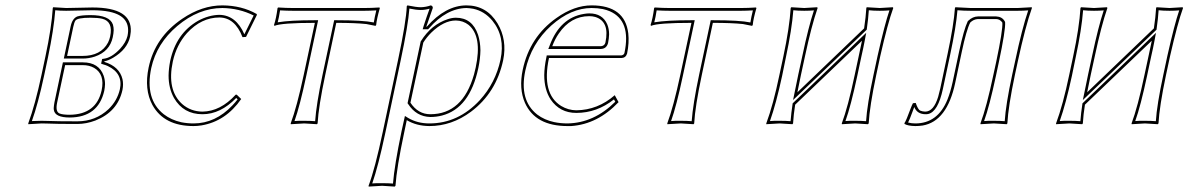

<svg xmlns="http://www.w3.org/2000/svg" viewBox="-20 -459 4430 714"><path d="M134.8 0Q134.8 0 85.4 2.9L85 0Q110.8 -69.8 134.3 -180.2L148.9 -249Q171.9 -356.9 176.3 -429.2L177.7 -432.1Q179.7 -432.1 226.1 -429.2Q245.1 -429.2 274.9 -430.2Q305.2 -431.2 323.7 -431.2Q472.2 -431.2 466.3 -340.8Q465.3 -331.5 463.9 -323.2Q453.6 -275.4 400.4 -244.1Q381.8 -233.4 368.2 -231L367.7 -229Q424.3 -211.4 435.5 -164.6Q439.5 -145.5 435.5 -125Q418 -43.5 334.5 -10.7Q300.8 2 267.6 2Q186.5 2 157.2 0.5Q146 0 134.8 0ZM222.2 -216.8 192.4 -77.1Q185.5 -43.9 201.2 -37.1Q212.9 -32.2 239.7 -32.2Q338.4 -33.7 357.9 -123Q370.6 -182.6 330.1 -206.5Q312 -216.8 288.1 -216.8ZM229.5 -251H286.6Q355.5 -251 381.8 -300.8Q387.2 -312 389.6 -323.2Q401.4 -378.9 360.4 -389.2Q344.2 -393.1 316.4 -393.1Q268.1 -393.1 260.3 -382.3Q255.9 -375.5 252.4 -358.9ZM134.8 -9.8Q146.5 -9.8 157.7 -9.3Q189 -7.8 267.6 -7.8Q335.4 -7.8 383.8 -53.2Q416 -84.5 425.8 -127Q438.5 -186 380.9 -213.4Q372.6 -217.3 364.7 -219.2L356 -222.2L359.9 -239.7L366.7 -240.7Q395.5 -244.6 426.8 -277.8Q448.2 -301.3 454.1 -325.2Q469.2 -397.5 388.2 -415Q386.7 -415.5 386.2 -415.5Q358.9 -420.9 323.7 -420.9Q305.2 -420.9 275.4 -419.9Q245.6 -418.9 226.1 -418.9Q202.1 -418.9 185.5 -420.9Q180.2 -350.1 158.7 -247.1L144 -177.7Q121.6 -73.2 98.6 -8.8Q114.7 -9.8 134.8 -9.8ZM213.9 -227.1H288.1Q348.1 -227.1 365.7 -176.8Q370.6 -161.6 370.6 -146Q370.1 -133.3 367.7 -121.1Q345.2 -22.9 239.7 -22Q184.1 -22 180.2 -50.3Q179.7 -54.2 179.7 -56.6Q180.2 -65.9 182.6 -79.1ZM217.3 -241.2 242.7 -360.8Q249 -390.6 267.6 -397.9Q283.2 -402.8 316.4 -402.8Q387.7 -402.8 399.9 -367.7Q402.8 -357.9 402.8 -346.7Q402.3 -334.5 399.4 -320.8Q388.2 -267.6 332.5 -248.5Q310.5 -241.2 286.6 -241.2Z M796.4 -394Q728.5 -394 675.3 -335.9Q636.2 -292 622.6 -230Q600.1 -124.5 657.2 -72.3Q689 -44.4 732.9 -43.9Q799.8 -44.9 856.4 -106.9H860.4L877 -90.8Q819.3 -7.8 729.5 7.3Q713.9 9.8 699.7 9.8Q590.3 9.8 546.9 -68.4Q515.6 -126.5 532.7 -208Q556.6 -320.8 657.7 -389.2Q731 -439 807.1 -439Q878.9 -438.5 934.1 -407.2L935.5 -403.8L895 -321.8L881.8 -320.8Q854 -393.1 796.4 -394ZM796.4 -403.8Q857.9 -402.3 888.7 -331.5L923.3 -401.4Q869.6 -428.2 807.1 -429.2Q718.8 -429.2 639.2 -362.3Q562.5 -297.4 542.5 -206.1Q518.1 -90.3 588.9 -34.2Q616.7 -12.7 654.3 -4.4Q676.3 0 699.7 0Q780.8 0 844.2 -66.9Q855 -78.1 863.8 -89.8L858.4 -94.7Q799.8 -34.2 732.9 -34.2Q662.1 -34.2 627 -94.7Q606.9 -130.9 606.9 -178.2Q607.4 -204.6 612.8 -231.9Q634.8 -335 716.8 -381.8Q756.8 -403.3 796.4 -403.8Z M1150.9 -374Q1026.4 -374 1000.5 -362.8L999 -366.2Q1006.8 -389.2 1012.2 -429.2L1014.6 -431.2Q1044.4 -429.2 1069.3 -429.2H1335.4Q1360.8 -429.2 1390.6 -431.2L1392.6 -429.2Q1380.9 -388.2 1378.9 -366.2L1376.5 -362.8Q1376.5 -362.8 1342.3 -369.6Q1300.3 -374 1230.5 -374L1189.5 -180.2Q1164.6 -63 1161.1 0L1158.7 2.9Q1156.7 2.9 1111.3 0L1061.5 2.9L1061 0Q1084 -61.5 1109.4 -180.2ZM1150.9 -383.8H1163.1L1119.1 -177.7Q1095.2 -64.9 1075.2 -8.8Q1092.3 -10.3 1111.3 -9.8Q1135.3 -9.8 1151.9 -8.3Q1156.2 -70.8 1179.7 -182.1L1222.7 -383.8H1230.5Q1330.6 -383.8 1370.1 -375.5Q1373 -394.5 1379.4 -420.4Q1354.5 -418.9 1335.4 -418.9H1069.3Q1047.4 -418.9 1021.5 -420.4Q1017.6 -394.5 1012.7 -376Q1058.1 -383.8 1150.9 -383.8Z M1403.3 32.2 1460 -234.9Q1490.7 -379.4 1492.7 -436L1495.1 -439Q1528.3 -432.1 1544.9 -432.1Q1564 -432.6 1582 -439Q1589.8 -437 1589.4 -429.2Q1565.4 -360.4 1565.4 -359.9H1567.4Q1636.7 -438.5 1714.4 -439Q1789.6 -439 1830.1 -372.1Q1866.7 -311 1851.1 -234.9Q1825.2 -113.8 1731.4 -43.5Q1659.7 9.8 1576.7 9.8Q1528.3 9.3 1492.7 -12.2L1483.4 32.2Q1455.1 165 1450.7 231.9L1447.8 234.9Q1445.8 234.9 1400.9 231.9L1351.1 234.9L1350.6 231.9Q1374.5 168.5 1403.3 32.2ZM1554.2 -300.8 1506.3 -77.1Q1534.7 -34.2 1580.1 -34.2Q1700.7 -34.2 1742.7 -182.1Q1746.1 -195.3 1749 -208Q1773.9 -324.2 1722.2 -366.7Q1702.1 -382.3 1675.3 -382.8Q1630.4 -382.8 1584 -337.9Q1566.4 -320.3 1554.2 -300.8ZM1413.1 34.2Q1386.2 160.6 1364.3 223.1Q1380.9 221.7 1400.9 222.2Q1424.8 222.2 1441.4 223.6Q1446.8 156.2 1473.1 29.8L1485.8 -27.8L1497.6 -20.5Q1532.2 0 1576.7 0Q1684.1 0 1764.2 -86.4Q1822.8 -150.4 1841.3 -237.3Q1859.4 -323.2 1810.5 -382.8Q1781.2 -417.5 1740.2 -426.3Q1727.1 -428.7 1714.4 -429.2Q1640.1 -427.7 1575.2 -353.5L1571.8 -350.1H1551.8L1555.7 -363.3Q1566.9 -397.9 1577.6 -426.8Q1560.5 -421.9 1544.9 -421.9Q1527.3 -421.9 1502.4 -427.2Q1498 -366.2 1469.7 -232.9ZM1544.4 -304.7 1545.4 -306.2Q1584 -367.7 1645 -387.7Q1661.1 -393.1 1675.3 -393.1Q1736.3 -393.1 1757.8 -329.6Q1766.1 -303.7 1766.6 -272Q1766.1 -240.7 1758.8 -206.1Q1727.1 -56.2 1623.5 -29.3Q1602.5 -23.9 1580.1 -23.9Q1528.3 -25.4 1498 -71.8L1495.6 -75.2Z M2266.1 -105 2280.3 -79.1Q2202.6 2.9 2104 9.8Q2096.7 10.3 2090.3 9.8Q1970.7 9.8 1932.1 -76.7Q1909.2 -129.4 1923.8 -199.2Q1949.7 -321.8 2049.3 -392.1Q2115.2 -439 2180.2 -439Q2303.7 -439 2316.4 -335Q2320.3 -300.3 2312 -259.8Q2307.1 -243.7 2290.5 -243.2H2021.5Q1993.2 -110.4 2066.9 -64.9Q2092.8 -49.3 2123 -48.8Q2203.1 -49.8 2266.1 -105ZM2033.7 -287.1H2214.8Q2228.5 -288.6 2231.4 -300.8Q2248 -379.4 2193.4 -396Q2182.6 -398.9 2171.4 -398.9Q2102.1 -398.9 2058.1 -334.5Q2043.5 -313.5 2033.7 -287.1ZM2263.2 -89.4Q2199.7 -39.1 2123 -39.1Q2062 -39.1 2027.8 -88.9Q2003.9 -125.5 2003.9 -179.7Q2004.4 -210.4 2011.7 -245.1L2013.2 -252.9H2290.5Q2300.3 -254.4 2302.2 -262.2Q2327.6 -381.8 2248 -417Q2235.4 -422.4 2221.7 -425.3Q2202.1 -429.2 2180.2 -429.2Q2103.5 -429.2 2030.3 -364.3Q1955.1 -296.4 1933.6 -196.8Q1910.2 -86.4 1977.5 -33.2Q2004.4 -12.7 2041 -4.9Q2064.5 0 2090.3 0Q2188.5 -1.5 2268.1 -80.6ZM2019 -276.9 2024.4 -290.5Q2062.5 -392.6 2150.9 -407.2Q2162.1 -409.2 2171.4 -409.2Q2220.7 -409.2 2238.3 -368.2Q2245.1 -351.6 2245.1 -331.1Q2244.6 -315.4 2241.2 -298.8Q2235.4 -277.8 2214.8 -276.9Z M2551.3 -374Q2426.8 -374 2400.9 -362.8L2399.4 -366.2Q2407.2 -389.2 2412.6 -429.2L2415 -431.2Q2444.8 -429.2 2469.7 -429.2H2735.8Q2761.2 -429.2 2791 -431.2L2793 -429.2Q2781.2 -388.2 2779.3 -366.2L2776.9 -362.8Q2776.9 -362.8 2742.7 -369.6Q2700.7 -374 2630.9 -374L2589.8 -180.2Q2564.9 -63 2561.5 0L2559.1 2.9Q2557.1 2.9 2511.7 0L2461.9 2.9L2461.4 0Q2484.4 -61.5 2509.8 -180.2ZM2551.3 -383.8H2563.5L2519.5 -177.7Q2495.6 -64.9 2475.6 -8.8Q2492.7 -10.3 2511.7 -9.8Q2535.6 -9.8 2552.2 -8.3Q2556.6 -70.8 2580.1 -182.1L2623 -383.8H2630.9Q2731 -383.8 2770.5 -375.5Q2773.4 -394.5 2779.8 -420.4Q2754.9 -418.9 2735.8 -418.9H2469.7Q2447.8 -418.9 2421.9 -420.4Q2418 -394.5 2413.1 -376Q2458.5 -383.8 2551.3 -383.8Z M2973.6 -250 2958.5 -180.2Q2950.2 -140.6 2945.3 -115.7L3193.4 -353.5Q3199.7 -395.5 3201.7 -429.2L3203.1 -432.1Q3205.1 -432.1 3251.5 -429.2Q3251.5 -429.2 3300.3 -432.1L3301.8 -429.2Q3281.7 -374.5 3253.4 -250L3238.3 -179.2Q3213.9 -63 3210.4 0L3207.5 2.9Q3205.6 2.9 3160.2 0Q3160.2 0 3110.8 2.9L3110.4 0Q3133.3 -61 3158.2 -179.2L3173.3 -250Q3180.7 -285.2 3185.5 -307.6L2937 -69.8Q2931.2 -33.2 2929.2 0L2926.8 2.9Q2924.8 2.9 2879.4 0Q2879.4 0 2829.6 2.9V0Q2855.5 -69.8 2878.4 -180.2L2893.1 -249Q2916 -356.9 2920.4 -429.2L2922.4 -432.1Q2924.3 -432.1 2970.7 -429.2Q2970.7 -429.2 3019 -432.1L3020.5 -429.2Q2997.6 -362.8 2973.6 -250ZM2963.9 -252Q2986.8 -360.4 3006.8 -420.4Q2989.7 -418.9 2970.7 -418.9Q2946.8 -418.9 2930.2 -420.9Q2924.8 -350.1 2902.8 -247.1L2888.7 -177.7Q2866.2 -73.2 2843.3 -8.8Q2859.9 -10.3 2879.4 -9.8Q2903.3 -9.8 2919.9 -8.3Q2922.4 -39.6 2927.2 -70.8L2927.7 -74.7L3201.2 -336.9L3195.3 -305.7Q3190.9 -282.2 3183.1 -248L3168 -176.8Q3144 -64.5 3124 -8.8Q3141.1 -10.3 3160.2 -9.8Q3184.1 -9.8 3200.7 -8.3Q3204.6 -69.8 3228.5 -181.2L3243.7 -252Q3270.5 -371.1 3287.6 -420.4Q3271.5 -418.9 3251.5 -418.9Q3227.5 -418.9 3210.9 -420.9Q3209 -389.2 3203.6 -352.1L3203.1 -348.6L2929.2 -86.9L2935.5 -117.7Q2940.9 -143.6 2948.7 -182.1Z M3532.2 -150.9Q3502 -7.8 3411.1 7.8Q3397.5 9.8 3383.8 9.8Q3356 9.3 3343.8 2L3343.3 -1Q3349.6 -9.3 3366.7 -56.2Q3371.1 -67.9 3375 -75.2L3385.3 -76.2Q3393.6 -52.2 3401.4 -47.9Q3409.2 -44.4 3420.4 -43.9Q3452.1 -43.9 3468.8 -99.1Q3472.7 -113.3 3476.6 -129.9L3503.9 -258.8Q3526.9 -366.7 3531.2 -429.2L3532.7 -432.1Q3534.7 -432.1 3589.4 -429.2H3764.2L3816.9 -432.1L3817.4 -429.2Q3793 -360.4 3764.6 -229L3753.9 -179.2Q3729.5 -63 3726.1 0L3723.6 2.9Q3721.7 2.9 3675.8 0L3626.5 2.9L3626 0Q3648.9 -61 3673.8 -179.2L3684.6 -229Q3709.5 -346.7 3707.5 -375Q3698.7 -387.7 3684.6 -388.2H3616.7Q3600.1 -387.2 3587.9 -375Q3573.7 -347.2 3556.6 -266.1ZM3522.5 -153.3 3546.9 -268.1Q3564.5 -350.1 3578.6 -379.4L3579.6 -380.9L3580.6 -381.8Q3597.2 -397.5 3616.7 -397.9H3684.6Q3706.5 -397 3716.3 -379.9L3717.3 -377.9L3717.8 -376Q3719.7 -347.2 3694.3 -227.1L3683.6 -176.8Q3659.7 -64.5 3639.6 -8.8Q3656.7 -10.3 3675.8 -9.8Q3699.7 -9.8 3716.3 -8.3Q3720.2 -69.8 3744.1 -181.2L3754.9 -231Q3780.8 -353.5 3803.7 -420.4Q3784.7 -418.9 3764.2 -418.9H3589.4Q3563.5 -418.9 3540.5 -420.9Q3535.6 -359.4 3513.7 -256.8L3486.3 -127.9Q3468.3 -43.9 3432.1 -35.2Q3425.8 -33.7 3420.4 -34.2Q3390.1 -35.2 3379.9 -61Q3377.4 -54.7 3372.6 -41.5Q3363.3 -15.6 3356.9 -3.4Q3369.6 0 3383.8 0Q3467.3 0 3503.4 -88.9Q3514.6 -117.2 3522.5 -153.3Z M4051.3 -250 4036.1 -180.2Q4027.8 -140.6 4022.9 -115.7L4271 -353.5Q4277.3 -395.5 4279.3 -429.2L4280.8 -432.1Q4282.7 -432.1 4329.1 -429.2Q4329.1 -429.2 4377.9 -432.1L4379.4 -429.2Q4359.4 -374.5 4331.1 -250L4315.9 -179.2Q4291.5 -63 4288.1 0L4285.2 2.9Q4283.2 2.9 4237.8 0Q4237.8 0 4188.5 2.9L4188 0Q4210.9 -61 4235.8 -179.2L4251 -250Q4258.3 -285.2 4263.2 -307.6L4014.6 -69.8Q4008.8 -33.2 4006.8 0L4004.4 2.9Q4002.4 2.9 3957 0Q3957 0 3907.2 2.9V0Q3933.1 -69.8 3956.1 -180.2L3970.7 -249Q3993.7 -356.9 3998 -429.2L4000 -432.1Q4002 -432.1 4048.3 -429.2Q4048.3 -429.2 4096.7 -432.1L4098.1 -429.2Q4075.2 -362.8 4051.3 -250ZM4041.5 -252Q4064.5 -360.4 4084.5 -420.4Q4067.4 -418.9 4048.3 -418.9Q4024.4 -418.9 4007.8 -420.9Q4002.4 -350.1 3980.5 -247.1L3966.3 -177.7Q3943.8 -73.2 3920.9 -8.8Q3937.5 -10.3 3957 -9.8Q3981 -9.8 3997.6 -8.3Q4000 -39.6 4004.9 -70.8L4005.4 -74.7L4278.8 -336.9L4272.9 -305.7Q4268.6 -282.2 4260.7 -248L4245.6 -176.8Q4221.7 -64.5 4201.7 -8.8Q4218.8 -10.3 4237.8 -9.8Q4261.7 -9.8 4278.3 -8.3Q4282.2 -69.8 4306.2 -181.2L4321.3 -252Q4348.1 -371.1 4365.2 -420.4Q4349.1 -418.9 4329.1 -418.9Q4305.2 -418.9 4288.6 -420.9Q4286.6 -389.2 4281.2 -352.1L4280.8 -348.6L4006.8 -86.9L4013.2 -117.7Q4018.6 -143.6 4026.4 -182.1Z"/></svg>

Font: Linux Biolinum Outline O
Style: Italic
Weight: 400
Italic angle: -12°
Designer: Philipp H. Poll
Foundry: Philipp H. Poll
Version: Version 0.6.2